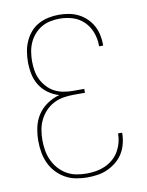

<svg xmlns="http://www.w3.org/2000/svg" viewBox="-85 -804 669 873"><g transform="rotate(-10 250.0 -367.5)"><path d="M247 8Q221 8 195 3Q169 -2 146 -15Q123 -28 105 -47.5Q87 -67 76 -91Q65 -115 60.5 -141Q56 -167 56 -194Q56 -225 62.5 -256Q69 -287 86 -313Q103 -339 129.5 -357Q156 -375 186 -383Q159 -391 136 -407.5Q113 -424 98 -448Q83 -472 77.5 -500Q72 -528 72 -556Q72 -580 76 -604Q80 -628 90 -650.5Q100 -673 116 -691.5Q132 -710 153.5 -721.5Q175 -733 199 -738Q223 -743 247 -743Q270 -743 292.5 -739Q315 -735 335.5 -725Q356 -715 373 -699Q390 -683 401 -663Q412 -643 417 -620.5Q422 -598 422 -575V-570H403V-575Q403 -605 392 -634.5Q381 -664 359 -685.5Q337 -707 307.5 -716Q278 -725 247 -725Q225 -725 203.5 -720.5Q182 -716 163.5 -705Q145 -694 130.5 -677.5Q116 -661 107 -641Q98 -621 94.5 -599Q91 -577 91 -556Q91 -534 94.5 -512.5Q98 -491 107.5 -471.5Q117 -452 132 -435.5Q147 -419 166 -409Q185 -399 206.5 -395Q228 -391 250 -391H303V-373H250Q226 -373 202.5 -369Q179 -365 158 -354Q137 -343 120.5 -325.5Q104 -308 93.5 -286.5Q83 -265 79 -241.5Q75 -218 75 -194Q75 -170 79 -146.5Q83 -123 93 -101Q103 -79 119 -61Q135 -43 155.5 -31Q176 -19 199.5 -14.5Q223 -10 247 -10Q269 -10 290.5 -13.5Q312 -17 331.5 -25.5Q351 -34 368 -48Q385 -62 396 -80.5Q407 -99 413 -120Q419 -141 419 -163V-165H438V-163Q438 -139 432 -115Q426 -91 413.5 -70.5Q401 -50 382 -34.5Q363 -19 341 -9Q319 1 295 4.5Q271 8 247 8Z"/></g></svg>

Font: Iosevka Term Curly Thin
Style: Regular
Weight: 100
Designer: Belleve Invis
Foundry: Belleve Invis
Version: Version 32.3.0